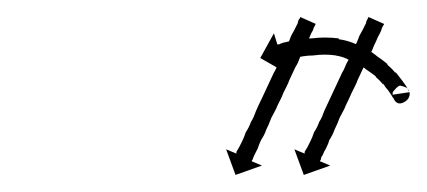

<svg xmlns="http://www.w3.org/2000/svg" viewBox="-20 -562 500 225"><path d="M429 -532Q428 -530 427.5 -529Q427 -528 427 -527Q425 -522 423 -519Q421 -514 418 -508Q417 -505 415.5 -502Q414 -499 412 -496Q411 -493 409.5 -489.5Q408 -486 406 -483Q404 -479 402.5 -475.5Q401 -472 399 -468Q398 -465 396 -461Q394 -457 392 -453Q389 -446 385 -438Q384 -435 382 -431.5Q380 -428 378 -424Q377 -421 375.5 -417.5Q374 -414 372 -410Q371 -407 369.5 -404Q368 -401 366 -398Q365 -394 362 -388Q360 -385 358 -380Q357 -379 356.5 -377.5Q356 -376 356 -375Q355 -374 355 -373L367 -368L336 -357L325 -387L337 -382Q337 -383 337 -384Q338 -386 340 -389Q341 -391 342 -393Q343 -395 344 -397Q345 -399 346 -401.5Q347 -404 348 -407Q350 -410 351.5 -413Q353 -416 354 -419Q356 -422 357.5 -425.5Q359 -429 360 -432Q362 -436 363.5 -439.5Q365 -443 367 -447Q369 -451 370.5 -454.5Q372 -458 374 -462Q376 -466 377.5 -469.5Q379 -473 381 -477Q383 -480 384.5 -484Q386 -488 388 -491Q390 -495 391.5 -498Q393 -501 394 -505Q396 -508 397.5 -511Q399 -514 400 -517Q401 -520 402.5 -522.5Q404 -525 405 -527Q406 -529 407 -531Q408 -533 409 -535Q409 -536 409.5 -537.5Q410 -539 411 -540Q411 -541 411.5 -541.5Q412 -542 412 -542L430 -534Q430 -533 429.5 -532.5Q429 -532 429 -532ZM349 -532Q348 -530 347.5 -529Q347 -528 347 -527Q345 -524 343 -519Q342 -516 340.5 -513.5Q339 -511 338 -508Q337 -505 335.5 -502Q334 -499 332 -496Q331 -493 329.5 -489.5Q328 -486 326 -483Q324 -479 322.5 -475.5Q321 -472 319 -468Q318 -465 316 -461Q314 -457 312 -453Q311 -450 309 -446Q307 -442 305 -438Q304 -435 302 -431.5Q300 -428 298 -424Q295 -416 292 -410Q291 -407 289.5 -404Q288 -401 286 -398Q285 -396 284 -393.5Q283 -391 282 -388Q281 -386 280 -384Q279 -382 278 -380Q277 -378 276 -375Q275 -374 275 -373L287 -368L256 -357L245 -387L257 -382Q257 -382 257 -382.5Q257 -383 257 -384Q259 -387 260 -389Q261 -391 262 -393Q263 -395 264 -397Q265 -399 266 -401.5Q267 -404 268 -407Q270 -410 271.5 -413Q273 -416 274 -419Q276 -422 277.5 -425.5Q279 -429 280 -432Q284 -441 287 -447Q289 -451 290.5 -454.5Q292 -458 294 -462Q296 -466 297.5 -469.5Q299 -473 301 -477Q303 -480 304.5 -484Q306 -488 308 -491Q310 -495 311.5 -498Q313 -501 314 -505Q316 -508 317.5 -511Q319 -514 320 -517Q321 -520 322.5 -522.5Q324 -525 325 -527Q326 -529 327 -531Q328 -533 329 -535Q329 -536 329.5 -537.5Q330 -539 331 -540Q331 -540 332 -542L350 -534Q349 -532 349 -532ZM441 -447Q441 -447 441 -447Q441 -447 441 -447Q441 -447 441 -447Q441 -447 441 -447Q440 -448 439 -450Q439 -450 439 -450Q439 -450 439 -450Q439 -450 439 -450Q439 -450 439 -450Q437 -453 435 -456Q435 -456 435 -456Q435 -456 435 -456Q435 -456 435 -456Q435 -456 435 -456Q432 -459 429 -464Q429 -464 429 -463.5Q429 -463 429 -463Q429 -463 429 -463Q429 -463 429 -463Q425 -468 420 -472Q420 -472 420 -472Q420 -472 420 -472Q420 -472 420.5 -472Q421 -472 421 -472Q416 -476 410 -480Q410 -480 410 -480Q410 -480 410 -480Q410 -480 410 -480Q410 -480 410 -480Q405 -484 399 -488Q399 -488 399 -488Q399 -488 399 -488Q399 -488 399 -488Q399 -488 399 -488Q393 -491 386 -493Q386 -493 386 -493Q386 -493 386 -493Q386 -493 386.5 -493Q387 -493 387 -493Q380 -496 373 -497Q373 -497 373 -497Q373 -497 373 -497Q374 -497 374 -497Q374 -497 374 -497Q367 -498 360 -498Q360 -498 360.5 -498Q361 -498 361 -498Q361 -498 361 -498Q361 -498 361 -498Q354 -498 347 -497Q347 -497 347 -497Q347 -497 347 -497Q347 -497 347 -497Q347 -497 347 -497Q341 -497 335 -496Q335 -496 335 -496Q335 -496 335 -496Q335 -496 335 -496Q335 -496 335 -496Q329 -495 324 -494Q324 -494 324 -494Q324 -494 325 -494Q325 -494 325 -494Q325 -494 325 -494Q320 -493 317 -492Q317 -492 317 -492Q317 -492 317 -492Q317 -492 317 -492Q317 -492 317 -492Q314 -492 312 -491Q312 -491 312 -491Q312 -491 312 -491Q312 -491 312 -491Q312 -491 312 -491Q311 -491 310 -491L313 -478L285 -494L301 -523L305 -510Q305 -510 306 -510Q306 -510 306 -510Q306 -510 306 -510Q306 -510 306.5 -510Q307 -510 307 -510Q309 -511 312 -512Q312 -512 312 -512Q312 -512 312 -512Q312 -512 312 -512Q312 -512 312 -512Q316 -513 321 -514Q321 -514 321 -514Q321 -514 321 -514Q321 -514 321 -514Q321 -514 321 -514Q326 -515 332 -516Q332 -516 332 -516Q332 -516 332 -516Q332 -516 332 -516Q332 -516 332 -516Q338 -517 345 -517Q345 -517 345 -517Q345 -517 345 -517Q345 -517 345 -517Q345 -517 345 -517Q353 -518 360 -518Q360 -518 360 -518Q360 -518 361 -518Q361 -518 361 -518Q361 -518 361 -518Q369 -518 377 -517Q377 -517 377 -517Q377 -517 377 -517Q377 -517 377 -516.5Q377 -516 377 -516Q385 -515 393 -512Q393 -512 393 -512Q393 -512 393 -512Q393 -512 393 -512Q393 -512 393 -512Q401 -509 408 -505Q408 -505 408 -505Q408 -505 409 -505Q409 -505 409 -505Q409 -505 409 -505Q416 -501 422 -496Q422 -496 422 -496Q422 -496 422 -496Q422 -496 422 -496Q422 -496 422 -496Q428 -492 434 -487Q434 -487 434 -487Q434 -487 434 -487Q434 -487 434 -486.5Q434 -486 434 -486Q439 -482 443 -477Q443 -477 443.5 -477Q444 -477 444 -477Q444 -477 444 -477Q444 -477 444 -477Q448 -472 451 -468Q451 -468 451 -468Q451 -468 451 -468Q451 -468 451 -468Q451 -468 451 -468Q454 -464 456 -461Q456 -461 456 -461Q456 -461 456 -461Q456 -461 456 -461Q456 -461 456 -461Q458 -458 459 -456Q459 -456 459 -456Q459 -456 459 -456Q459 -456 459 -455.5Q459 -455 459 -455Q459 -454 458.5 -456Q458 -458 457 -459Q450 -462 448 -461.5Q446 -461 441 -455Q440 -454 440 -451Q440 -451 440 -451L460 -454Q461 -446 453 -442Q445 -438 441 -447Z"/></svg>

Font: FRB American Cursive Just Arrows
Style: Italic
Weight: 400
Italic angle: -25°
Version: Version 2.0;Modular Font Editor K font №1